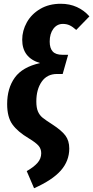

<svg xmlns="http://www.w3.org/2000/svg" viewBox="-20 -778 495 1020"><path d="M122 131Q159 110 179 87.5Q199 65 199 36Q199 13 185 -3.5Q171 -20 133 -43Q74 -78 46 -117Q18 -156 18 -225Q18 -309 58.5 -365.5Q99 -422 193 -443Q98 -471 98 -567Q98 -615 122.5 -659Q147 -703 193.5 -730.5Q240 -758 303 -758Q350 -758 388.5 -740.5Q427 -723 455 -691L385 -619Q366 -636 350 -643.5Q334 -651 314 -651Q283 -651 263.5 -625Q244 -599 244 -557Q244 -522 260 -504.5Q276 -487 311 -487H342L313 -385H283Q230 -385 201.5 -344Q173 -303 173 -239Q173 -206 181.5 -186Q190 -166 206 -153Q222 -140 258 -117Q306 -86 327 -58.5Q348 -31 348 11Q348 77 303 128Q258 179 161 222Z"/></svg>

Font: Fira Sans Extra Condensed
Style: Bold Italic
Weight: 700
Width: 3
Italic angle: -8°
Designer: Carrois Corporate & Edenspiekermann AG
Foundry: Carrois Corporate GbR & Edenspiekermann AG
Version: Version 4.203